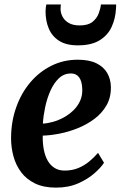

<svg xmlns="http://www.w3.org/2000/svg" viewBox="-20 -842 550 873"><path d="M452.9 -102Q439.6 -81 409.9 -54.6Q380.1 -28.1 336 -8.5Q291.9 11.1 234.5 11.1Q178.3 11.1 139.2 -7.9Q100.1 -26.9 76 -59.2Q52 -91.4 41.2 -131.4Q30.4 -171.3 30.3 -212.6Q30.4 -288.3 53.4 -353.3Q76.3 -418.3 117.4 -467Q158.5 -515.7 213.7 -543.1Q268.9 -570.5 333.3 -570.5Q385.3 -570.5 418.3 -554.3Q451.3 -538.1 467.4 -510.2Q483.4 -482.3 484.2 -447.8Q485.2 -399.9 464.6 -363.6Q444 -327.4 409.5 -301.6Q374.9 -275.7 333.4 -259Q291.9 -242.4 250.2 -234.3Q208.5 -226.2 174.3 -225.4Q173.6 -190.3 179.3 -161.3Q184.9 -132.3 197.2 -111Q209.5 -89.8 228.6 -78.1Q247.7 -66.4 273.4 -66.4Q308.4 -66.4 336.4 -78.1Q364.3 -89.8 386.5 -108.4Q408.7 -127 425.7 -147ZM303.1 -508Q271.1 -508 248 -486.3Q224.8 -464.5 209.4 -429.7Q194 -395 185.5 -355.4Q177.1 -315.8 174.9 -280Q196.2 -281 221 -287.9Q245.7 -294.9 269.5 -307.8Q293.4 -320.8 312.9 -339.5Q332.5 -358.1 343.8 -382.5Q355.2 -406.8 354.1 -436.4Q353.1 -472 340 -490Q326.9 -508 303.1 -508ZM333.7 -635.8Q281.1 -635.8 248.9 -656.4Q216.6 -677 201.9 -712Q187.1 -746.9 187.1 -790.2Q187.1 -799.6 188.3 -808Q189.5 -816.5 190.6 -821.7H256.8Q256.4 -817.1 255.9 -812.1Q255.3 -807.1 255.3 -801.7Q255.3 -783.2 264.5 -765.8Q273.6 -748.5 292.9 -737.4Q312.1 -726.4 342.6 -726.4Q380.2 -726.4 400.2 -742.3Q420.2 -758.2 428.5 -780.4Q436.9 -802.7 438.9 -821.7H508Q508 -817.4 507.9 -812.2Q507.7 -807 507.2 -801.1Q505 -758.1 487.9 -720.4Q470.9 -682.6 433.6 -659.2Q396.4 -635.8 333.7 -635.8Z"/></svg>

Font: Merriweather Light
Style: Italic
Weight: 300
Italic angle: -7.8°
Designer: Eben Sorkin
Foundry: Eben Sorkin
Version: Version 2.101